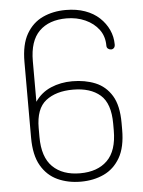

<svg xmlns="http://www.w3.org/2000/svg" viewBox="-53 -773 610 821"><g transform="rotate(-5 252.0 -362.5)"><path d="M261 6Q206 6 161.5 -14.5Q117 -35 91 -80Q65 -125 65 -200V-525Q65 -600 91 -645Q117 -690 161 -710.5Q205 -731 260 -731Q306 -731 342.5 -718Q379 -705 404 -681.5Q429 -658 442.5 -628.5Q456 -599 456 -566Q456 -556 451 -551Q446 -546 439 -546Q432 -546 426 -550.5Q420 -555 420 -564Q420 -604 398.5 -633Q377 -662 340.5 -678.5Q304 -695 260 -695Q185 -695 143 -653.5Q101 -612 101 -525V-351Q127 -389 169 -407Q211 -425 261 -425Q316 -425 360 -407Q404 -389 430 -346.5Q456 -304 456 -229V-200Q456 -125 430 -80Q404 -35 360 -14.5Q316 6 261 6ZM261 -30Q336 -30 378 -71.5Q420 -113 420 -200V-229Q420 -316 378 -352.5Q336 -389 261 -389Q188 -389 144.5 -355Q101 -321 101 -238V-200Q101 -113 143.5 -71.5Q186 -30 261 -30Z"/></g></svg>

Font: Dosis ExtraLight
Style: Regular
Weight: 250
Designer: EdgarTolentino, PabloImpallari, IginoMarini
Foundry: EdgarTolentino, PabloImpallari, IginoMarini
Version: Version 3.001; ttfautohint (v1.8.2)